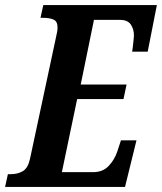

<svg xmlns="http://www.w3.org/2000/svg" viewBox="-39 -734 636 754"><path d="M-19 0 -8 -50H3Q31 -50 51 -62Q71 -74 79 -111L181 -588Q187 -612 187 -626Q187 -650 171.5 -657Q156 -664 130 -664H120L131 -714H577L541 -531H480Q481 -536 482.5 -549.5Q484 -563 485.5 -576.5Q487 -590 487 -594Q487 -620 474.5 -638Q462 -656 432 -656H330L278 -402H458L446 -345H264L204 -58H327Q365 -58 388 -82.5Q411 -107 422 -140L436 -183H497L452 0Z"/></svg>

Font: Noto Serif ExtraCondensed
Style: Bold Italic
Weight: 700
Width: 2
Italic angle: -12°
Designer: Monotype Design Team
Foundry: Monotype Imaging Inc.
Version: Version 2.013; ttfautohint (v1.8.4.7-5d5b)